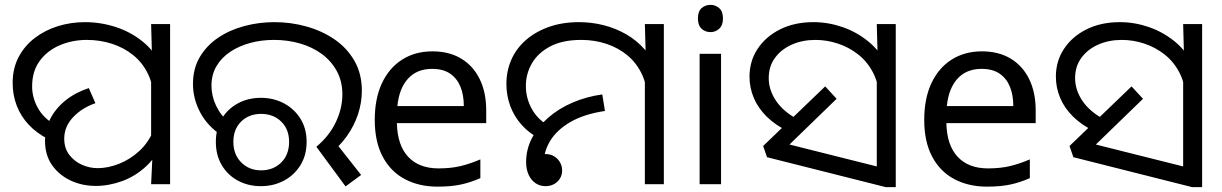

<svg xmlns="http://www.w3.org/2000/svg" viewBox="-20 -757 5022 789"><path d="M179 -185Q130 -210 97.5 -245Q65 -280 48.5 -323.5Q32 -367 32 -416Q32 -476 56.5 -522.5Q81 -569 123 -601Q165 -633 218 -649.5Q271 -666 329 -666Q394 -666 455.5 -646Q517 -626 566 -586.5Q615 -547 644 -487Q673 -427 673 -347L611 -344Q611 -405 589 -451.5Q567 -498 528.5 -529.5Q490 -561 440.5 -577Q391 -593 337 -593Q277 -593 225.5 -571Q174 -549 143 -506.5Q112 -464 112 -402Q112 -356 135.5 -313.5Q159 -271 208 -243L179 -185ZM373 7Q317 7 269.5 -15.5Q222 -38 193.5 -79Q165 -120 165 -178Q165 -227 187 -269.5Q209 -312 249.5 -344.5Q290 -377 345 -395L372 -333Q317 -314 280.5 -275.5Q244 -237 244 -187Q244 -148 264.5 -121Q285 -94 316.5 -80Q348 -66 381 -66Q424 -66 469.5 -84Q515 -102 553 -137Q591 -172 612 -224L650 -180Q626 -116 581.5 -74.5Q537 -33 482.5 -13Q428 7 373 7ZM606 -106 601 -144V-471L605 -511L601 -658H679V0H601Z M1280 -154Q1333 -198 1360 -255Q1387 -312 1387 -369Q1387 -423 1364 -465Q1341 -507 1302 -535.5Q1263 -564 1212.5 -578.5Q1162 -593 1106 -593Q1054 -593 1008 -580.5Q962 -568 926 -544Q890 -520 869.5 -485Q849 -450 849 -405Q849 -362 868.5 -321.5Q888 -281 922 -254L894 -198Q833 -238 803 -294.5Q773 -351 773 -412Q773 -475 801 -522.5Q829 -570 876.5 -602Q924 -634 984 -650Q1044 -666 1108 -666Q1176 -666 1240 -648Q1304 -630 1355 -595Q1406 -560 1436.5 -507Q1467 -454 1467 -384Q1467 -335 1451 -287Q1435 -239 1405 -197Q1375 -155 1333 -123L1349 -184L1464 -38L1400 9ZM1052 8Q1000 8 958 -14.5Q916 -37 891.5 -78Q867 -119 867 -174Q867 -229 891.5 -269.5Q916 -310 958 -332.5Q1000 -355 1052 -355Q1104 -355 1146.5 -332.5Q1189 -310 1214.5 -269.5Q1240 -229 1240 -174Q1240 -119 1214.5 -78Q1189 -37 1146.5 -14.5Q1104 8 1052 8ZM1053 -57Q1103 -57 1135.5 -89Q1168 -121 1168 -174Q1168 -226 1135.5 -257.5Q1103 -289 1053 -289Q1003 -289 971 -257.5Q939 -226 939 -174Q939 -122 971.5 -89.5Q1004 -57 1053 -57Z M1757 -546Q1826 -546 1875.5 -516Q1925 -486 1951.5 -431.5Q1978 -377 1978 -304V-251H1611Q1613 -160 1657.5 -112.5Q1702 -65 1782 -65Q1833 -65 1872.5 -74.5Q1912 -84 1954 -102V-25Q1913 -7 1873 1.5Q1833 10 1778 10Q1702 10 1643.5 -21Q1585 -52 1552.5 -113.5Q1520 -175 1520 -264Q1520 -352 1549.5 -415Q1579 -478 1632.5 -512Q1686 -546 1757 -546ZM1756 -474Q1693 -474 1656.5 -433.5Q1620 -393 1613 -321H1886Q1886 -367 1872 -401Q1858 -435 1829.5 -454.5Q1801 -474 1756 -474Z M2199 -186Q2155 -209 2124 -243.5Q2093 -278 2077 -321Q2061 -364 2061 -412Q2061 -465 2081 -511Q2101 -557 2140 -591.5Q2179 -626 2234.5 -646Q2290 -666 2360 -666Q2411 -666 2460.5 -653.5Q2510 -641 2553.5 -616Q2597 -591 2630.5 -552.5Q2664 -514 2683 -463Q2702 -412 2702 -347L2640 -344Q2640 -404 2618.5 -450.5Q2597 -497 2559.5 -528.5Q2522 -560 2473 -576.5Q2424 -593 2369 -593Q2292 -593 2241.5 -566.5Q2191 -540 2166 -497Q2141 -454 2141 -404Q2141 -355 2164 -312Q2187 -269 2230 -243L2199 -186ZM2630 -471 2634 -511 2630 -658H2708V0H2630ZM2221 8Q2199 8 2181 -4Q2163 -16 2152.5 -38.5Q2142 -61 2142 -91Q2142 -143 2166 -189.5Q2190 -236 2233 -273.5Q2276 -311 2333 -335.5Q2390 -360 2455 -369L2466 -301Q2379 -288 2323 -255Q2267 -222 2240.5 -177.5Q2214 -133 2214 -84Q2214 -70 2220.5 -56Q2227 -42 2235 -30L2156 -64Q2156 -93 2174.5 -108.5Q2193 -124 2220 -124Q2242 -124 2257.5 -114.5Q2273 -105 2281.5 -89.5Q2290 -74 2290 -57Q2290 -29 2270.5 -10.5Q2251 8 2221 8Z M2943 -536V0H2855V-536ZM2900 -737Q2920 -737 2935.5 -723.5Q2951 -710 2951 -681Q2951 -653 2935.5 -639Q2920 -625 2900 -625Q2878 -625 2863 -639Q2848 -653 2848 -681Q2848 -710 2863 -723.5Q2878 -737 2900 -737Z M3220 -217Q3167 -242 3131 -277.5Q3095 -313 3077.5 -355Q3060 -397 3060 -442Q3060 -506 3093.5 -556.5Q3127 -607 3186 -636.5Q3245 -666 3323 -666Q3383 -666 3441.5 -646Q3500 -626 3548.5 -586.5Q3597 -547 3625.5 -487Q3654 -427 3654 -347L3593 -344Q3593 -408 3569.5 -455Q3546 -502 3507.5 -532.5Q3469 -563 3423 -578Q3377 -593 3331 -593Q3277 -593 3233.5 -573.5Q3190 -554 3164.5 -519Q3139 -484 3139 -436Q3139 -387 3169.5 -342Q3200 -297 3261 -265L3220 -217ZM3583 -482 3587 -510 3583 -658H3661V12H3620L3132 -111L3116 -157L3371 -402L3418 -351L3188 -128L3181 -174L3643 -58L3583 -6Z M4015 -546Q4084 -546 4133.5 -516Q4183 -486 4209.5 -431.5Q4236 -377 4236 -304V-251H3869Q3871 -160 3915.5 -112.5Q3960 -65 4040 -65Q4091 -65 4130.5 -74.5Q4170 -84 4212 -102V-25Q4171 -7 4131 1.5Q4091 10 4036 10Q3960 10 3901.5 -21Q3843 -52 3810.5 -113.5Q3778 -175 3778 -264Q3778 -352 3807.5 -415Q3837 -478 3890.5 -512Q3944 -546 4015 -546ZM4014 -474Q3951 -474 3914.5 -433.5Q3878 -393 3871 -321H4144Q4144 -367 4130 -401Q4116 -435 4087.5 -454.5Q4059 -474 4014 -474Z M4479 -217Q4426 -242 4390 -277.5Q4354 -313 4336.5 -355Q4319 -397 4319 -442Q4319 -506 4352.5 -556.5Q4386 -607 4445 -636.5Q4504 -666 4582 -666Q4642 -666 4700.5 -646Q4759 -626 4807.5 -586.5Q4856 -547 4884.5 -487Q4913 -427 4913 -347L4852 -344Q4852 -408 4828.5 -455Q4805 -502 4766.5 -532.5Q4728 -563 4682 -578Q4636 -593 4590 -593Q4536 -593 4492.5 -573.5Q4449 -554 4423.5 -519Q4398 -484 4398 -436Q4398 -387 4428.5 -342Q4459 -297 4520 -265L4479 -217ZM4842 -482 4846 -510 4842 -658H4920V12H4879L4391 -111L4375 -157L4630 -402L4677 -351L4447 -128L4440 -174L4902 -58L4842 -6Z"/></svg>

Font: oriya15
Style: Book
Weight: 400
Designer: Jelle Bosma - Monotype Design Team
Foundry: Monotype Imaging Inc.
Version: Version 2.003